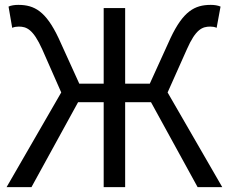

<svg xmlns="http://www.w3.org/2000/svg" viewBox="-20 -767 938 787"><path d="M7 0H109L300 -348H405V0H493V-348H599L790 0H891L667 -388L746 -565C782 -647 809 -658 842 -658C849 -658 860 -657 868 -653L884 -740C873 -745 858 -747 844 -747C778 -747 731 -721 679 -611L594 -424H493V-734H405V-424H305L220 -611C168 -721 121 -747 55 -747C41 -747 25 -745 15 -740L30 -653C39 -657 50 -658 57 -658C89 -658 116 -647 153 -565L231 -388Z"/></svg>

Font: Source Han Sans TC
Style: Regular
Weight: 400
Designer: Ryoko NISHIZUKA 西塚涼子 (kana, bopomofo & ideographs); Paul D. Hunt (Latin, Greek & Cyrillic); Sandoll Communications 산돌커뮤니
Foundry: Adobe
Version: Version 2.002;hotconv 1.0.116;makeotfexe 2.5.65601